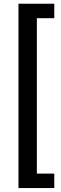

<svg xmlns="http://www.w3.org/2000/svg" viewBox="-20 -832 320 1005"><path d="M76.7 152.3V-812.5H264.2V-736.8H172.9V76.7H264.2V152.3Z"/></svg>

Font: Battambang
Style: Regular
Weight: 400
Designer: Danh Hong
Version: Version 8.002; ttfautohint (v1.8.3)